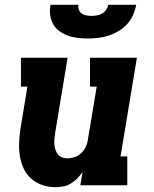

<svg xmlns="http://www.w3.org/2000/svg" viewBox="-20 -770 640 798"><path d="M210 8Q182 8 155.5 -1Q129 -10 109 -28Q89 -46 78 -70.5Q67 -95 62.5 -122Q58 -149 59.5 -178Q61 -207 65 -235L94 -410H67V-530H261L209 -216Q207 -204 206 -192.5Q205 -181 206 -169.5Q207 -158 210.5 -147.5Q214 -137 220.5 -128.5Q227 -120 237.5 -116Q248 -112 260 -112Q275 -112 290 -117Q305 -122 317 -133Q329 -144 336 -158.5Q343 -173 345 -188L382 -410H354V-530H549L481 -120H509V0H314L323 -56Q314 -41 301.5 -28.5Q289 -16 274 -7Q259 2 242.5 5Q226 8 210 8ZM345 -610Q324 -610 302.5 -612.5Q281 -615 262 -622Q243 -629 227 -640.5Q211 -652 201 -669.5Q191 -687 188.5 -708Q186 -729 190 -750H306Q304 -739 308 -729Q312 -719 320 -713.5Q328 -708 339 -706Q350 -704 360 -704Q371 -704 382.5 -706Q394 -708 404 -713.5Q414 -719 421 -729Q428 -739 430 -750H546Q542 -728 533 -707.5Q524 -687 508.5 -670Q493 -653 473 -641Q453 -629 431.5 -622Q410 -615 388 -612.5Q366 -610 345 -610Z"/></svg>

Font: Iosevka Slab HvExObl
Style: Regular
Weight: 900
Width: 7
Italic angle: -9°
Monospace: yes
Designer: Belleve Invis
Foundry: Belleve Invis
Version: Version 11.1.1; ttfautohint (v1.8.3)